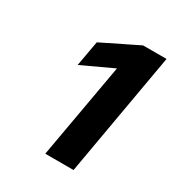

<svg xmlns="http://www.w3.org/2000/svg" viewBox="-111 -771 507 553"><g transform="rotate(30 142.5 -494.5)"><path d="M175 -605 72 -557 87 -641 207 -700H285L213 -289H119Z"/></g></svg>

Font: Bai Jamjuree SemiBold
Style: Italic
Weight: 600
Italic angle: -10°
Version: Version 1.000; ttfautohint (v1.6)